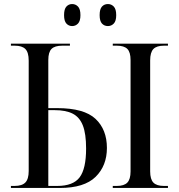

<svg xmlns="http://www.w3.org/2000/svg" viewBox="-20 -930 884 950"><path d="M514 -801Q496 -801 484.5 -813.5Q473 -826 473 -855Q473 -885 484.5 -897.5Q496 -910 514 -910Q531 -910 543 -897.5Q555 -885 555 -855Q555 -826 543 -813.5Q531 -801 514 -801ZM337 -801Q320 -801 308.5 -813.5Q297 -826 297 -855Q297 -885 308.5 -897.5Q320 -910 337 -910Q354 -910 366 -897.5Q378 -885 378 -855Q378 -826 366 -813.5Q354 -801 337 -801ZM34 0V-10H52Q89 -10 105.5 -27Q122 -44 122 -84V-630Q122 -671 105.5 -687.5Q89 -704 53 -704H34V-714H326V-704H288Q251 -704 235 -688Q219 -672 219 -633V-395H263Q396 -395 452.5 -342Q509 -289 509 -198Q509 -110 453 -55Q397 0 276 0ZM538 0V-10H558Q594 -10 610 -26.5Q626 -43 626 -82V-633Q626 -672 610 -688Q594 -704 558 -704H538V-714H811V-704H791Q755 -704 739 -687.5Q723 -671 723 -631V-82Q723 -43 739 -26.5Q755 -10 791 -10H811V0ZM263 -10Q342 -10 374 -52.5Q406 -95 406 -195Q406 -268 390 -309Q374 -350 340 -367.5Q306 -385 250 -385H219V-10Z"/></svg>

Font: Noto Serif Display SemiCondensed
Style: Regular
Weight: 400
Width: 4
Designer: Monotype Design Team
Foundry: Monotype Imaging Inc.
Version: Version 2.009